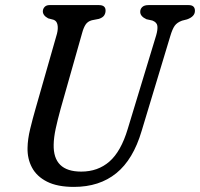

<svg xmlns="http://www.w3.org/2000/svg" viewBox="-20 -720 784 753"><path d="M481 -214.5 592.5 -581.5Q599 -604 597.2 -618.2Q595.5 -632.5 577.5 -639.5L554.5 -644.5Q529.5 -656 530 -674Q530 -685 538 -692.5Q546 -700 562 -700H720Q744.5 -700 744.5 -677.5Q744.5 -655 713.5 -644L694 -639Q674.5 -632 665.2 -619Q656 -606 648 -579L535.5 -206.5Q502.5 -94.5 436.2 -40.8Q370 13 270 13Q205 13 164.5 -7.5Q124 -28 105.5 -62.8Q87 -97.5 88 -140Q88.5 -174 98.5 -215Q108.5 -256 119.5 -294L203.5 -588Q208.5 -608 205.5 -623Q202.5 -638 190 -642.5L169 -648Q147.5 -659.5 148 -676.5Q148.5 -686 155.2 -693Q162 -700 174 -700H368Q394.5 -700 394 -678Q394 -668 388.5 -659.5Q383 -651 368 -646L340 -640.5Q324 -636 316 -624Q308 -612 302.5 -592L218 -294Q206 -250.5 198.5 -215.8Q191 -181 190.5 -153Q188 -47 298.5 -47Q364 -47 409.2 -86.5Q454.5 -126 481 -214.5Z"/></svg>

Font: Fraunces 144pt S100
Style: Italic
Weight: 400
Italic angle: -16°
Version: Version 1.000; ttfautohint (v1.8.3)